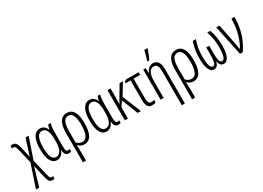

<svg xmlns="http://www.w3.org/2000/svg" viewBox="-16 -1739 4019 2935"><g transform="rotate(-30 1993.5 -272.0)"><path d="M48 -540C33 -540 18 -537 10 -533V-487C17 -490 27 -492 38 -492C65 -492 76 -471 90 -415L149 -167L15 236H72L169 -88L223 144C240 218 266 240 308 240C323 240 333 238 343 234V189C336 191 328 193 320 193C295 193 284 177 271 122L203 -164L329 -532H273L182 -243L138 -435C119 -511 94 -540 48 -540Z M523 10C586 10 626 -36 646 -90H650C656 -18 681 10 731 10C747 10 763 6 771 2V-43C762 -39 749 -37 739 -37C712 -37 699 -61 699 -128V-358C699 -441 706 -494 717 -532H673C663 -508 655 -481 651 -454H647C626 -510 585 -542 530 -542C436 -542 376 -452 376 -262C376 -84 428 10 523 10ZM535 -38C466 -38 430 -109 430 -262C430 -410 464 -494 538 -494C608 -494 645 -425 645 -293V-239C645 -124 609 -38 535 -38Z M1165 -272C1165 -454 1110 -542 1005 -542C893 -542 844 -449 844 -280V236H898V90C898 54 897 13 894 -36H898C923 -8 960 10 1005 10C1115 10 1165 -95 1165 -272ZM1003 -494C1077 -494 1109 -418 1109 -272C1109 -117 1072 -38 996 -38C957 -38 920 -57 898 -85V-281C898 -419 929 -494 1003 -494Z M1397 10C1460 10 1500 -36 1520 -90H1524C1530 -18 1555 10 1605 10C1621 10 1637 6 1645 2V-43C1636 -39 1623 -37 1613 -37C1586 -37 1573 -61 1573 -128V-358C1573 -441 1580 -494 1591 -532H1547C1537 -508 1529 -481 1525 -454H1521C1500 -510 1459 -542 1404 -542C1310 -542 1250 -452 1250 -262C1250 -84 1302 10 1397 10ZM1409 -38C1340 -38 1304 -109 1304 -262C1304 -410 1338 -494 1412 -494C1482 -494 1519 -425 1519 -293V-239C1519 -124 1483 -38 1409 -38Z M1994 -532H1934L1802 -309C1792 -291 1783 -274 1773 -255H1771C1773 -292 1774 -331 1774 -369V-532H1720V0H1774V-199L1834 -285L1946 0H2003L1870 -329Z M2269 -532H2052L2013 -509V-485H2101V-147C2101 -42 2125 11 2200 11C2223 11 2251 5 2263 -3V-48C2247 -42 2227 -38 2211 -38C2169 -38 2154 -72 2154 -152V-485H2269Z M2469 -606H2502C2525 -654 2553 -722 2569 -773V-784H2515C2508 -748 2482 -650 2469 -617ZM2524 -542C2460 -542 2421 -494 2403 -440H2399L2393 -532H2351V0H2405V-298C2405 -433 2449 -494 2514 -494C2563 -494 2589 -452 2589 -357V236H2643V-370C2643 -488 2600 -542 2524 -542Z M3092 -272C3092 -454 3037 -542 2932 -542C2820 -542 2771 -449 2771 -280V236H2825V90C2825 54 2824 13 2821 -36H2825C2850 -8 2887 10 2932 10C3042 10 3092 -95 3092 -272ZM2930 -494C3004 -494 3036 -418 3036 -272C3036 -117 2999 -38 2923 -38C2884 -38 2847 -57 2825 -85V-281C2825 -419 2856 -494 2930 -494Z M3535 -532H3481C3513 -441 3528 -352 3528 -249C3528 -114 3507 -40 3462 -40C3422 -40 3407 -94 3407 -204V-342H3354V-204C3354 -97 3337 -40 3298 -40C3254 -40 3233 -116 3233 -249C3233 -356 3249 -441 3281 -532H3226C3195 -439 3179 -358 3179 -250C3179 -83 3220 10 3291 10C3338 10 3369 -25 3379 -81H3381C3391 -25 3420 10 3466 10C3542 10 3582 -91 3582 -250C3582 -356 3566 -437 3535 -532Z M3640 -532 3753 0H3801C3906 -152 3961 -320 3961 -532H3907C3907 -342 3862 -191 3789 -65H3786C3782 -98 3773 -147 3766 -180L3696 -532Z"/></g></svg>

Font: Noto Sans Display Condensed Light
Style: Regular
Weight: 300
Width: 3
Designer: Monotype Design Team
Foundry: Monotype Imaging Inc.
Version: Version 1.900